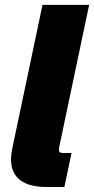

<svg xmlns="http://www.w3.org/2000/svg" viewBox="-20 -752 378 772"><path d="M167.5 0Q83.5 0 48.3 -39.6Q13.2 -79.1 29.3 -154.8L150.9 -732.4H338.4L218.8 -164.1Q215.3 -147.5 218.5 -142.1Q221.7 -136.7 236.3 -136.7H267.6L238.8 0Z"/></svg>

Font: Schibsted Grotesk Black
Style: Italic
Weight: 900
Italic angle: -12°
Designer: Bakken & Baeck AS, Henrik Kongsvoll
Foundry: Schibsted ASA
Version: Version 1.100;gftools[0.9.25]